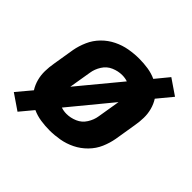

<svg xmlns="http://www.w3.org/2000/svg" viewBox="-173 -724 918 918"><g transform="rotate(45 285.5 -265.5)"><path d="M74 53 129 -13Q155 -1 185 3.5Q215 8 245 8Q278 8 312.5 2Q347 -4 379.5 -20Q412 -36 438 -62.5Q464 -89 478 -121.5Q492 -154 498 -188L516 -298Q521 -326 521.5 -353.5Q522 -381 515 -407Q508 -433 494 -455L556 -530L477 -584L422 -517Q396 -529 366.5 -533.5Q337 -538 306 -538Q273 -538 238.5 -532Q204 -526 171.5 -510Q139 -494 113.5 -468Q88 -442 73.5 -409Q59 -376 53 -343L35 -233Q30 -205 29.5 -177Q29 -149 36 -123Q43 -97 57 -75L-5 -1ZM168 -210 187 -324Q191 -351 207 -376.5Q223 -402 250 -413.5Q277 -425 304 -425Q314 -425 323.5 -423.5Q333 -422 341 -419ZM247 -105Q237 -105 228 -106.5Q219 -108 210 -111L383 -321L364 -206Q360 -179 344 -153.5Q328 -128 301 -116.5Q274 -105 247 -105Z"/></g></svg>

Font: Iosevka Sparkle XBdObl
Style: Regular
Weight: 800
Italic angle: -9°
Designer: Belleve Invis
Foundry: Belleve Invis
Version: Version 4.5.0; ttfautohint (v1.8.3)